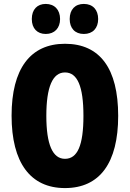

<svg xmlns="http://www.w3.org/2000/svg" viewBox="-20 -948 661 978"><path d="M142 -851C142 -803 170 -775 213 -775C258 -775 286 -805 286 -851C286 -898 258 -928 213 -928C170 -928 142 -900 142 -851ZM335 -851C335 -804 362 -775 407 -775C453 -775 480 -805 480 -851C480 -898 453 -928 407 -928C363 -928 335 -900 335 -851ZM582 -358C582 -599 489 -725 311 -725C134 -725 39 -597 39 -359C39 -119 135 10 311 10C488 10 582 -118 582 -358ZM216 -358C216 -505 248 -579 311 -579C374 -579 405 -509 405 -358C405 -208 375 -139 311 -139C248 -139 216 -212 216 -358Z"/></svg>

Font: Noto Sans Arabic UI XCn Bk
Style: Regular
Weight: 900
Width: 2
Designer: Monotype Design Team, Nadine Chahine and Nizar Qandah
Foundry: Monotype Imaging Inc.
Version: Version 2.010